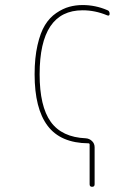

<svg xmlns="http://www.w3.org/2000/svg" viewBox="-20 -550 540 750"><path d="M325.2 9.8Q216.8 8.8 166 -58.6Q115.2 -126 115.2 -259.8Q115.2 -324.2 126.5 -373.5Q137.7 -422.9 155.8 -452.1Q173.8 -481.4 199.7 -499Q225.6 -516.6 250.5 -523.4Q275.4 -530.3 302.7 -530.3Q352.5 -530.3 398.4 -510.7Q408.2 -507.8 408.2 -496.1Q408.2 -486.3 398.4 -490.2Q351.6 -509.8 302.7 -509.8Q134.8 -509.8 134.8 -259.8Q134.8 -134.8 178.2 -74.2Q221.7 -13.7 315.4 -9.8Q329.1 -8.8 339.4 1Q349.6 10.7 349.6 25.4V169.9Q349.6 179.7 339.8 179.7Q330.1 179.7 330.1 169.9V14.6Q330.1 9.8 325.2 9.8Z"/></svg>

Font: Rounded-L Mgen+ 2m thin
Style: Regular
Weight: 100
Designer: [Source Han Sans]
Ryoko NISHIZUKA  (kana & ideographs); Paul D. Hunt (Latin, Greek & Cyrillic); Wenlong ZHANG  (bopomofo
Version: Version 1.059.20150602